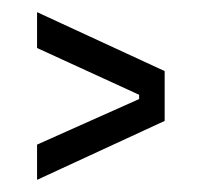

<svg xmlns="http://www.w3.org/2000/svg" viewBox="-20 -486 332 316"><path d="M41 -190V-248L209 -323V-330L41 -407V-466L251 -369V-287Z"/></svg>

Font: Bricolage Grotesque 96pt Condensed ExtraLight
Style: Regular
Weight: 200
Width: 3
Designer: Mathieu Triay
Foundry: Atelier Triay
Version: Version 1.001; ttfautohint (v1.8.4.7-5d5b);gftools[0.9.33.de